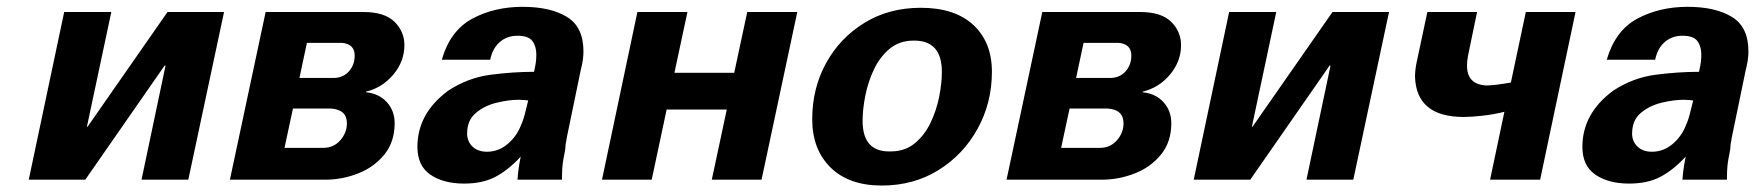

<svg xmlns="http://www.w3.org/2000/svg" viewBox="-20 -540 5274 577"><path d="M545.9 0H405.3L477.5 -342.8H474.6L236.3 0H66.4L172.9 -503.9H314.5L241.2 -159.2H243.2L483.4 -503.9H653.3Z M835 -95.7H952.1Q982.4 -95.7 1002.4 -118.2Q1022.5 -140.6 1022.5 -169.9Q1022.5 -210.9 973.6 -213.9H860.4ZM879.9 -305.7H981.4Q1010.7 -305.7 1028.3 -325.2Q1045.9 -344.7 1045.9 -373Q1045.9 -407.2 1008.8 -411.1H902.3ZM1080.1 -262.7Q1119.1 -258.8 1142.6 -232.9Q1166 -207 1166 -169.9Q1166 -113.3 1134.8 -75.2Q1103.5 -37.1 1055.7 -18.6Q1007.8 0 957 0H670.9L778.3 -503.9H1072.3Q1135.7 -503.9 1165.5 -474.6Q1195.3 -445.3 1195.3 -404.3Q1195.3 -355.5 1162.1 -315.9Q1128.9 -276.4 1080.1 -264.6Z M1567.4 -238.3Q1561.5 -238.3 1557.6 -239.3Q1552.7 -239.3 1548.8 -239.7Q1544.9 -240.2 1540 -240.2Q1508.8 -240.2 1472.7 -231.4Q1436.5 -222.7 1410.2 -200.7Q1383.8 -178.7 1383.8 -138.7Q1383.8 -115.2 1399.9 -99.6Q1416 -84 1443.4 -84Q1478.5 -84 1506.3 -107.9Q1534.2 -131.8 1546.9 -167L1548.8 -170.9Q1553.7 -183.6 1557.1 -196.8Q1560.5 -210 1567.4 -238.3ZM1668.9 0H1535.2Q1537.1 -30.3 1543.9 -64.5L1544.9 -69.3Q1506.8 -28.3 1468.3 -8.3Q1429.7 11.7 1375 11.7Q1312.5 11.7 1273.4 -15.1Q1234.4 -42 1234.4 -98.6Q1234.4 -199.2 1327.1 -267.6Q1386.7 -306.6 1454.6 -315.4Q1522.5 -324.2 1585 -324.2L1586.9 -334Q1591.8 -354.5 1591.8 -376Q1591.8 -400.4 1580.1 -416.5Q1568.4 -432.6 1535.2 -432.6Q1503.9 -432.6 1481.9 -413.6Q1460 -394.5 1453.1 -360.4H1307.6Q1333 -448.2 1399.4 -483.9Q1465.8 -519.5 1550.8 -519.5Q1633.8 -519.5 1683.6 -489.3Q1733.4 -459 1733.4 -385.7Q1733.4 -360.4 1725.6 -331.1L1683.6 -127.9Q1682.6 -120.1 1681.6 -115.7Q1680.7 -111.3 1680.2 -108.9Q1679.7 -106.4 1679.7 -104.5Q1679.7 -100.6 1678.7 -92.3Q1677.7 -84 1673.8 -65.4Q1668.9 -40 1668.9 -8.8Z M2268.6 0H2119.1L2164.1 -210.9H1983.4L1938.5 0H1789.1L1895.5 -503.9H2045.9L2006.8 -321.3H2186.5L2225.6 -503.9H2376Z M2572.3 -176.8Q2572.3 -82 2657.2 -85Q2699.2 -85 2728.5 -108.9Q2757.8 -132.8 2775.9 -169.9Q2793.9 -207 2802.2 -248Q2810.5 -289.1 2810.5 -324.2Q2810.5 -418.9 2725.6 -418Q2683.6 -418 2654.3 -394Q2625 -370.1 2606.9 -332.5Q2588.9 -294.9 2580.6 -253.4Q2572.3 -211.9 2572.3 -176.8ZM2747.1 -516.6Q2849.6 -516.6 2905.3 -464.8Q2960.9 -413.1 2960.9 -324.2Q2960.9 -231.4 2918 -153.3Q2875 -75.2 2800.3 -28.8Q2725.6 17.6 2629.9 17.6Q2531.2 17.6 2476.1 -36.6Q2420.9 -90.8 2420.9 -181.6Q2420.9 -274.4 2462.4 -350.1Q2503.9 -425.8 2577.6 -471.2Q2651.4 -516.6 2747.1 -516.6Z M3168.9 -95.7H3286.1Q3316.4 -95.7 3336.4 -118.2Q3356.4 -140.6 3356.4 -169.9Q3356.4 -210.9 3307.6 -213.9H3194.3ZM3213.9 -305.7H3315.4Q3344.7 -305.7 3362.3 -325.2Q3379.9 -344.7 3379.9 -373Q3379.9 -407.2 3342.8 -411.1H3236.3ZM3414.1 -262.7Q3453.1 -258.8 3476.6 -232.9Q3500 -207 3500 -169.9Q3500 -113.3 3468.8 -75.2Q3437.5 -37.1 3389.6 -18.6Q3341.8 0 3291 0H3004.9L3112.3 -503.9H3406.2Q3469.7 -503.9 3499.5 -474.6Q3529.3 -445.3 3529.3 -404.3Q3529.3 -355.5 3496.1 -315.9Q3462.9 -276.4 3414.1 -264.6Z M4046.9 0H3906.2L3978.5 -342.8H3975.6L3737.3 0H3567.4L3673.8 -503.9H3815.4L3742.2 -159.2H3744.1L3984.4 -503.9H4154.3Z M4501 -204.1Q4470.7 -196.3 4436.5 -192.4Q4402.3 -188.5 4378.9 -188.5Q4236.3 -188.5 4232.4 -309.6Q4232.4 -331.1 4238.3 -357.4L4269.5 -503.9H4418.9L4391.6 -372.1Q4388.7 -356.4 4388.7 -342.8Q4388.7 -286.1 4446.3 -283.2Q4470.7 -283.2 4520.5 -292L4565.4 -503.9H4714.8L4608.4 0H4458Z M5068.4 -238.3Q5062.5 -238.3 5058.6 -239.3Q5053.7 -239.3 5049.8 -239.7Q5045.9 -240.2 5041 -240.2Q5009.8 -240.2 4973.6 -231.4Q4937.5 -222.7 4911.1 -200.7Q4884.8 -178.7 4884.8 -138.7Q4884.8 -115.2 4900.9 -99.6Q4917 -84 4944.3 -84Q4979.5 -84 5007.3 -107.9Q5035.2 -131.8 5047.9 -167L5049.8 -170.9Q5054.7 -183.6 5058.1 -196.8Q5061.5 -210 5068.4 -238.3ZM5169.9 0H5036.1Q5038.1 -30.3 5044.9 -64.5L5045.9 -69.3Q5007.8 -28.3 4969.2 -8.3Q4930.7 11.7 4876 11.7Q4813.5 11.7 4774.4 -15.1Q4735.4 -42 4735.4 -98.6Q4735.4 -199.2 4828.1 -267.6Q4887.7 -306.6 4955.6 -315.4Q5023.4 -324.2 5085.9 -324.2L5087.9 -334Q5092.8 -354.5 5092.8 -376Q5092.8 -400.4 5081.1 -416.5Q5069.3 -432.6 5036.1 -432.6Q5004.9 -432.6 4982.9 -413.6Q4960.9 -394.5 4954.1 -360.4H4808.6Q4834 -448.2 4900.4 -483.9Q4966.8 -519.5 5051.8 -519.5Q5134.8 -519.5 5184.6 -489.3Q5234.4 -459 5234.4 -385.7Q5234.4 -360.4 5226.6 -331.1L5184.6 -127.9Q5183.6 -120.1 5182.6 -115.7Q5181.6 -111.3 5181.2 -108.9Q5180.7 -106.4 5180.7 -104.5Q5180.7 -100.6 5179.7 -92.3Q5178.7 -84 5174.8 -65.4Q5169.9 -40 5169.9 -8.8Z"/></svg>

Font: FreeUniversal
Style: BoldItalic
Weight: 700
Italic angle: -11°
Version: Version 1.001 March 22, 2017